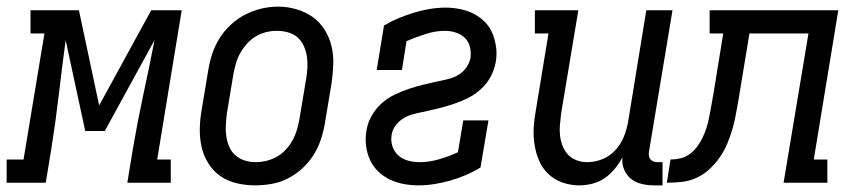

<svg xmlns="http://www.w3.org/2000/svg" viewBox="-67 -551 2587 579"><path d="M-47 0V-70H4L67 -450H25V-520H171L232 -233L389 -520H481L407 -70H448V0H317L334 -104Q348 -186 365.5 -267Q383 -348 399 -430L249 -156H190L131 -430Q120 -348 110.5 -266.5Q101 -185 88 -104L71 0Z M702 8Q674 8 646.5 1.5Q619 -5 597.5 -20Q576 -35 561.5 -58Q547 -81 541 -107.5Q535 -134 535.5 -162.5Q536 -191 541 -219L561 -339Q565 -364 573 -388.5Q581 -413 595 -435.5Q609 -458 629 -476.5Q649 -495 672.5 -507Q696 -519 721 -525Q746 -531 772 -531Q800 -531 827 -523Q854 -515 875.5 -500Q897 -485 911.5 -462Q926 -439 932.5 -412.5Q939 -386 938 -357.5Q937 -329 933 -301L913 -181Q909 -156 901 -131.5Q893 -107 879 -84.5Q865 -62 845 -43.5Q825 -25 801.5 -13Q778 -1 752.5 3.5Q727 8 702 8ZM704 -62Q720 -62 736.5 -66Q753 -70 768 -78.5Q783 -87 795 -100Q807 -113 815.5 -128.5Q824 -144 828.5 -160Q833 -176 836 -192L856 -312Q859 -329 860 -346.5Q861 -364 858.5 -380.5Q856 -397 849 -412.5Q842 -428 830 -438.5Q818 -449 801.5 -453.5Q785 -458 768 -458Q751 -458 735 -454Q719 -450 704 -441Q689 -432 677.5 -419Q666 -406 657.5 -391Q649 -376 644.5 -360Q640 -344 637 -328L617 -208Q615 -191 614 -173.5Q613 -156 615.5 -139.5Q618 -123 624.5 -108Q631 -93 643 -82.5Q655 -72 671 -67Q687 -62 704 -62Z M1196 8Q1173 8 1151 4Q1129 0 1109 -9.5Q1089 -19 1073.5 -34Q1058 -49 1049 -68.5Q1040 -88 1037 -110.5Q1034 -133 1038 -156Q1041 -179 1053 -200.5Q1065 -222 1083 -238.5Q1101 -255 1123 -265.5Q1145 -276 1167.5 -283.5Q1190 -291 1213 -296.5Q1236 -302 1259 -307H1260Q1275 -310 1289.5 -314Q1304 -318 1317.5 -326.5Q1331 -335 1340 -348.5Q1349 -362 1352 -377Q1354 -393 1350 -409.5Q1346 -426 1334.5 -437Q1323 -448 1307 -453Q1291 -458 1275 -458Q1246 -458 1216.5 -448.5Q1187 -439 1159 -427L1145 -340H1069L1091 -474Q1113 -487 1136 -496.5Q1159 -506 1182 -513Q1205 -520 1229 -524Q1253 -528 1277 -528Q1299 -528 1321 -523.5Q1343 -519 1361.5 -509.5Q1380 -500 1395 -485Q1410 -470 1418 -450.5Q1426 -431 1429 -409Q1432 -387 1428 -364Q1424 -341 1412.5 -319.5Q1401 -298 1382.5 -281.5Q1364 -265 1342.5 -254.5Q1321 -244 1298 -236.5Q1275 -229 1252.5 -223.5Q1230 -218 1207 -213H1206Q1191 -210 1176.5 -206Q1162 -202 1148.5 -193.5Q1135 -185 1125.5 -172Q1116 -159 1114 -144Q1111 -126 1116.5 -109.5Q1122 -93 1134.5 -82Q1147 -71 1164 -66.5Q1181 -62 1198 -62Q1227 -62 1256.5 -70.5Q1286 -79 1314 -92L1330 -188H1406L1382 -46Q1361 -33 1337.5 -23Q1314 -13 1291 -6.5Q1268 0 1243.5 4Q1219 8 1196 8Z M1680 8Q1654 8 1629.5 -0.5Q1605 -9 1587 -26Q1569 -43 1559 -66Q1549 -89 1545 -114.5Q1541 -140 1542.5 -166.5Q1544 -193 1549 -219L1587 -450H1546V-520H1677L1625 -208Q1623 -191 1621.5 -174Q1620 -157 1622 -141Q1624 -125 1630 -110Q1636 -95 1646.5 -84Q1657 -73 1672.5 -67.5Q1688 -62 1704 -62Q1727 -62 1749.5 -71Q1772 -80 1788.5 -98Q1805 -116 1814 -138Q1823 -160 1827 -183L1882 -520H1961L1890 -93Q1889 -87 1890 -81Q1891 -75 1894.5 -70.5Q1898 -66 1904 -64Q1910 -62 1916 -62H1931V8H1904Q1886 8 1867.5 3.5Q1849 -1 1835.5 -12Q1822 -23 1815 -40Q1808 -57 1810 -76Q1800 -58 1786.5 -41.5Q1773 -25 1756 -13.5Q1739 -2 1719 3Q1699 8 1680 8Z M1944 0 1955 -70Q1970 -70 1985 -73.5Q2000 -77 2013 -86.5Q2026 -96 2035.5 -109Q2045 -122 2052 -136.5Q2059 -151 2063.5 -165.5Q2068 -180 2071 -194.5Q2074 -209 2076.5 -224Q2079 -239 2082 -254Q2082 -255 2082 -256.5Q2082 -258 2083 -259L2114 -450H2073V-520H2461L2387 -70H2428V0H2296L2371 -450H2193L2160 -250Q2156 -228 2152 -205.5Q2148 -183 2141.5 -161Q2135 -139 2126 -117.5Q2117 -96 2103.5 -76.5Q2090 -57 2072 -40.5Q2054 -24 2033 -14.5Q2012 -5 1989 -2.5Q1966 0 1944 0Z"/></svg>

Font: Iosevka Gothic
Style: Italic
Weight: 400
Italic angle: -9°
Monospace: yes
Designer: Belleve Invis
Foundry: Belleve Invis
Version: Version 15.5.1; ttfautohint (v1.8.4)